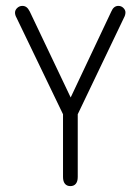

<svg xmlns="http://www.w3.org/2000/svg" viewBox="-20 -624 476 652"><path d="M194 -236V-23Q194 -8 200.5 0Q207 8 219 8Q231 8 237.5 0Q244 -8 244 -23V-236L401 -564Q406 -573 406 -582Q406 -590 399 -597Q392 -604 382 -604Q366 -604 358 -585L220 -293L81 -585Q76 -595 70 -599.5Q64 -604 56 -604Q46 -604 38.5 -597Q31 -590 31 -581Q31 -573 36 -564Z"/></svg>

Font: Beiruti Light
Style: Regular
Weight: 300
Designer: Arlette Boutros
Foundry: Boutros
Version: Version 1.41